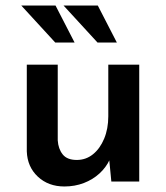

<svg xmlns="http://www.w3.org/2000/svg" viewBox="-20 -657 601 695"><path d="M213 18Q155 18 117 -17.5Q79 -53 77 -109V-423H189V-149Q191 -118 207 -98Q223 -78 258 -78Q291 -78 316.5 -98.5Q342 -119 357 -155Q372 -191 372 -236V-423H484V0H383L374 -93L377 -79Q364 -51 340 -29Q316 -7 283.5 5.5Q251 18 213 18ZM57 -637H181L250 -503H180ZM210 -637H334L403 -503H333Z"/></svg>

Font: Josefin Sans Thin SemiBold
Style: Regular
Weight: 600
Version: Version 2.000